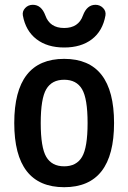

<svg xmlns="http://www.w3.org/2000/svg" viewBox="-20 -778 540 808"><path d="M329.1 -712.9Q345.7 -757.8 381.8 -757.8Q400.4 -757.8 413.6 -744.6Q426.8 -731.4 423.8 -712.9Q412.1 -647.5 366.7 -612.8Q321.3 -578.1 250 -578.1Q178.7 -578.1 133.3 -613.3Q87.9 -648.4 76.2 -712.9Q73.2 -730.5 85.9 -744.1Q98.6 -757.8 118.2 -757.8Q154.3 -757.8 170.9 -712.9Q189.5 -660.2 250 -660.2Q310.5 -660.2 329.1 -712.9ZM325.2 -402.8Q301.8 -442.4 250 -442.4Q198.2 -442.4 174.8 -402.8Q151.4 -363.3 151.4 -260.3Q151.4 -157.2 174.8 -117.7Q198.2 -78.1 250 -78.1Q301.8 -78.1 325.2 -117.7Q348.6 -157.2 348.6 -260.3Q348.6 -363.3 325.2 -402.8ZM460 -260.3Q460 9.8 250 9.8Q40 9.8 40 -260.3Q40 -530.3 250 -530.3Q460 -530.3 460 -260.3Z"/></svg>

Font: Rounded-X Mgen+ 1m medium
Style: Regular
Weight: 500
Designer: [Source Han Sans]
Ryoko NISHIZUKA  (kana & ideographs); Paul D. Hunt (Latin, Greek & Cyrillic); Wenlong ZHANG  (bopomofo
Version: Version 1.059.20150602